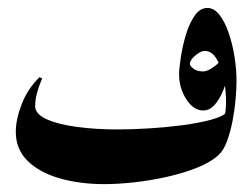

<svg xmlns="http://www.w3.org/2000/svg" viewBox="-20 -453 631 480"><path d="M546.9 -172.4 571.3 -250Q571.3 -232.4 569.1 -206.1Q566.9 -179.7 561.5 -151.6Q556.2 -123.5 547.6 -100.3Q539.1 -77.1 526.4 -65.4Q506.8 -47.4 473.1 -33.9Q439.5 -20.5 398.7 -11.2Q357.9 -2 316.7 2.7Q275.4 7.3 240.7 7.3Q179.7 7.3 129.4 -7.1Q79.1 -21.5 49.3 -50.5Q19.5 -79.6 19.5 -123.5Q19.5 -154.8 34.4 -193.1Q49.3 -231.4 79.1 -260.3L85.4 -256.3Q67.9 -217.3 67.9 -187.5Q67.9 -168 96.4 -155Q125 -142.1 172.1 -135.7Q219.2 -129.4 274.4 -129.4Q310.5 -129.4 353.5 -132.1Q396.5 -134.8 437 -140.1Q477.5 -145.5 507.3 -153.6Q537.1 -161.6 546.9 -172.4ZM541.5 -162.1Q545.9 -182.1 544.9 -209.7Q543.9 -237.3 537.6 -263.9Q531.2 -290.5 520 -308.1Q508.8 -325.7 491.7 -325.7Q481.9 -325.7 468.3 -314.2Q454.6 -302.7 454.6 -293Q454.6 -288.6 463.4 -281.5Q472.2 -274.4 487.8 -274.4Q498.5 -274.4 514.2 -285.6Q529.8 -296.9 534.7 -307.6L548.3 -258.8Q545.4 -245.1 537.6 -225.8Q529.8 -206.5 517.3 -191.7Q504.9 -176.8 487.8 -176.8Q463.9 -176.8 445.8 -204.8Q427.7 -232.9 427.7 -267.1Q427.7 -279.8 431.6 -306.9Q435.5 -334 443.8 -363Q452.1 -392.1 465.8 -412.6Q479.5 -433.1 498.5 -433.1Q515.1 -433.1 528.6 -416Q542 -398.9 551.5 -371.3Q561 -343.8 566.2 -311.8Q571.3 -279.8 571.3 -250Q567.9 -221.7 559.8 -200.4Q551.8 -179.2 541.5 -162.1Z"/></svg>

Font: Lateef ExtraBold
Style: Regular
Weight: 800
Designer: SIL International
Foundry: SIL International
Version: Version 4.200